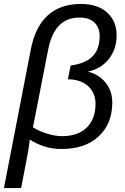

<svg xmlns="http://www.w3.org/2000/svg" viewBox="-44 -745 635 973"><path d="M367 -725Q451 -725 499 -681.5Q547 -638 547 -566Q547 -496 507.5 -446Q468 -396 401 -382Q456 -369 490.5 -327Q525 -285 525 -225Q525 -118 456 -54Q388 10 268 10Q217 10 177 -4Q137 -18 110 -36H107L100 14Q99 22 89.5 70.5Q80 119 63 208H-24L112 -494Q157 -725 367 -725ZM358 -656Q231 -656 200 -493L123 -100Q136 -91 154 -83Q172 -75 192 -68.5Q212 -62 232 -58.5Q252 -55 270 -55Q351 -55 395.5 -98.5Q440 -142 440 -218Q440 -275 402 -309Q364 -343 300 -343L314 -413Q389 -423 425 -459.5Q461 -496 461 -562Q461 -605 435 -630.5Q409 -656 358 -656Z"/></svg>

Font: Libra Sans Modern
Style: Italic
Weight: 400
Italic angle: -12°
Foundry: Stefan Peev, Context Ltd
Version: Version 1.000